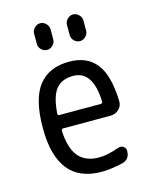

<svg xmlns="http://www.w3.org/2000/svg" viewBox="-113 -816 726 903"><g transform="rotate(-15 250.0 -365.0)"><path d="M254.9 -460.9Q200.2 -460.9 171.9 -426.3Q143.6 -391.6 137.7 -307.6Q137.7 -299.8 146.5 -299.8H346.7Q355.5 -299.8 356.4 -307.6Q351.6 -460.9 254.9 -460.9ZM269.5 9.8Q54.7 9.8 54.7 -259.8Q54.7 -400.4 105 -465.3Q155.3 -530.3 254.9 -530.3Q340.8 -530.3 385.7 -473.6Q430.7 -417 434.6 -291Q435.5 -266.6 418.5 -250.5Q401.4 -234.4 377 -234.4H146.5Q138.7 -234.4 137.7 -224.6Q142.6 -136.7 176.8 -97.7Q210.9 -58.6 275.4 -58.6Q316.4 -58.6 373 -79.1Q386.7 -84 398.4 -76.7Q410.2 -69.3 410.2 -54.7Q410.2 -13.7 373 -3.9Q314.5 9.8 269.5 9.8ZM290 -700.2Q290 -715.8 302.2 -728Q314.5 -740.2 330.1 -740.2Q345.7 -740.2 357.9 -728Q370.1 -715.8 370.1 -700.2V-650.4Q370.1 -634.8 357.9 -622.6Q345.7 -610.4 330.1 -610.4Q314.5 -610.4 302.2 -622.1Q290 -633.8 290 -650.4ZM129.9 -700.2Q129.9 -715.8 142.1 -728Q154.3 -740.2 169.9 -740.2Q185.5 -740.2 197.8 -728Q210 -715.8 210 -700.2V-650.4Q210 -634.8 197.8 -622.6Q185.5 -610.4 169.9 -610.4Q154.3 -610.4 142.1 -622.1Q129.9 -633.8 129.9 -650.4Z"/></g></svg>

Font: Rounded Mgen+ 1m regular
Style: Regular
Weight: 400
Designer: [Source Han Sans]
Ryoko NISHIZUKA  (kana & ideographs); Paul D. Hunt (Latin, Greek & Cyrillic); Wenlong ZHANG  (bopomofo
Version: Version 1.059.20150602